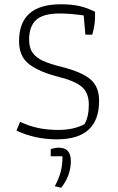

<svg xmlns="http://www.w3.org/2000/svg" viewBox="-20 -642 551 897"><path d="M57 -32 74 -73Q116 -53 159 -44Q202 -35 251 -35Q325 -35 375 -62Q395 -97 395 -153Q395 -208 362.5 -236Q330 -264 254 -283Q166 -305 117.5 -341Q69 -377 69 -450Q69 -622 264 -622Q317 -622 354 -613Q391 -604 424 -587V-561Q424 -525 411 -480H379L371 -570Q308 -579 258 -579Q182 -579 149 -549Q116 -519 116 -457Q116 -419 132 -396Q148 -373 180.5 -358Q213 -343 270 -329Q364 -305 403.5 -270.5Q443 -236 443 -171Q443 9 246 9Q143 9 57 -32ZM236 228Q254 195 263 163Q272 131 272 88H217V55Q236 48 255 48Q311 48 311 110Q311 178 266 235Z"/></svg>

Font: Athiti Light
Style: Regular
Weight: 300
Designer: CadsonDemak Team
Foundry: CadsonDemak
Version: Version 1.033